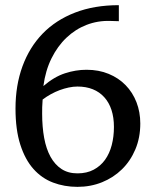

<svg xmlns="http://www.w3.org/2000/svg" viewBox="-20 -707 603 743"><path d="M420.9 -215.8Q420.9 -252.4 411.4 -281.5Q401.9 -310.5 383.5 -330.8Q365.2 -351.1 339.1 -361.6Q313 -372.1 279.8 -372.1Q263.7 -372.1 246.1 -368.4Q228.5 -364.7 210.9 -358.2Q193.4 -351.6 176.5 -342.3Q159.7 -333 145 -321.8Q143.6 -306.2 143.3 -292.2Q143.1 -278.3 143.1 -267.1Q143.1 -215.8 150.9 -173.3Q158.7 -130.9 175.5 -100.3Q192.4 -69.8 218 -53Q243.7 -36.1 279.8 -36.1Q315.9 -36.1 342.5 -50.3Q369.1 -64.5 386.5 -88.6Q403.8 -112.8 412.4 -145.5Q420.9 -178.2 420.9 -215.8ZM522.9 -229Q522.9 -174.3 503.9 -129.2Q484.9 -84 451.9 -51.8Q418.9 -19.5 374.8 -1.7Q330.6 16.1 279.8 16.1Q229 16.1 185.3 -0.5Q141.6 -17.1 109.4 -53.2Q77.1 -89.4 58.6 -147.2Q40 -205.1 40 -287.1Q40 -376.5 66.9 -450.2Q93.8 -523.9 144.8 -576.7Q195.8 -629.4 270.3 -658.2Q344.7 -687 439.9 -687V-625L405.8 -626Q357.9 -627.4 314.7 -610.6Q271.5 -593.8 237.1 -561Q202.6 -528.3 179.2 -481Q155.8 -433.6 147.9 -374Q189.5 -409.7 231.2 -423.3Q272.9 -437 314.9 -437Q362.3 -437 400.6 -421.1Q439 -405.3 466.1 -377.4Q493.2 -349.6 508.1 -311.5Q522.9 -273.4 522.9 -229Z"/></svg>

Font: BabelStone Ogham Pictish
Style: Regular
Weight: 400
Designer: Andrew West
Foundry: BabelStone
Version: Version 1.02 March 14, 2022